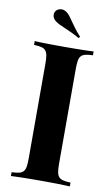

<svg xmlns="http://www.w3.org/2000/svg" viewBox="-98 -943 572 992"><g transform="rotate(10 188.0 -447.0)"><path d="M342.8 -688Q318.8 -687 304 -683.6Q289.1 -680.2 281 -671.1Q272.9 -662.1 270.3 -645.8Q267.6 -629.4 267.6 -602.1V-106Q267.6 -78.6 270.5 -62.3Q273.4 -45.9 281.5 -36.9Q289.6 -27.8 304.2 -24.4Q318.8 -21 342.8 -20V0Q329.1 -0.5 311.5 -1.2Q293.9 -2 274.2 -2.2Q254.4 -2.4 233.4 -2.7Q212.4 -2.9 191.4 -2.9Q167.5 -2.9 144.5 -2.7Q121.6 -2.4 101.1 -2.2Q80.6 -2 63.5 -1.2Q46.4 -0.5 33.7 0V-20Q57.6 -21 72.3 -24.4Q86.9 -27.8 95 -36.9Q103 -45.9 105.7 -62.3Q108.4 -78.6 108.4 -106V-602.1Q108.4 -629.4 105.5 -645.8Q102.5 -662.1 94.5 -671.1Q86.4 -680.2 71.8 -683.6Q57.1 -687 33.7 -688V-708Q46.4 -707 63.5 -706.5Q80.6 -706.1 101.1 -705.8Q121.6 -705.6 144.5 -705.3Q167.5 -705.1 191.4 -705.1Q212.4 -705.1 233.4 -705.3Q254.4 -705.6 274.2 -705.8Q293.9 -706.1 311.5 -706.5Q329.1 -707 342.8 -708ZM112.8 -879.4Q121.6 -890.6 134.3 -892.6Q142.6 -895 151.6 -892.8Q160.6 -890.6 168.9 -884.8Q179.2 -877 187.3 -866.5Q195.3 -856 204.6 -842.3Q213.9 -828.6 227.1 -810.8Q240.2 -793 260.7 -770.5L254.4 -762.7Q228.5 -777.3 208.5 -786.4Q188.5 -795.4 173.1 -802Q157.7 -808.6 146 -814.2Q134.3 -819.8 124 -827.6Q117.2 -832.5 113 -839.1Q108.9 -845.7 107.4 -852.1Q104 -867.2 112.8 -879.4Z"/></g></svg>

Font: SVN-Playfair Display
Style: Bold
Weight: 700
Designer: Claus Eggers Sørensen
Foundry: Claus Eggers Sørensen
Version: Version 1.004;PS 001.004;hotconv 1.0.70;makeotf.lib2.5.58329